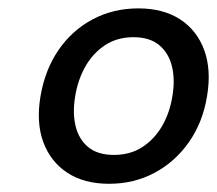

<svg xmlns="http://www.w3.org/2000/svg" viewBox="-20 -760 526 465"><path d="M244.1 -314.9Q183.6 -314.9 142.8 -341.8Q102.1 -368.7 84.7 -416.3Q67.4 -463.9 78.1 -526.9Q88.9 -590.8 121.6 -638.7Q154.3 -686.5 204.3 -713.1Q254.4 -739.7 314.9 -739.7Q375.5 -739.7 416.3 -713.1Q457 -686.5 474.6 -638.7Q492.2 -590.8 481.4 -526.9Q471.2 -463.9 437.7 -416Q404.3 -368.2 354.5 -341.6Q304.7 -314.9 244.1 -314.9ZM255.9 -384.8Q295.4 -384.8 324.7 -403.8Q354 -422.9 372.6 -454.8Q391.1 -486.8 397.5 -526.9Q404.3 -566.9 396.5 -599.1Q388.7 -631.3 365.7 -650.6Q342.8 -669.9 303.2 -669.9Q264.2 -669.9 234.9 -650.9Q205.6 -631.8 187 -599.4Q168.5 -566.9 162.1 -526.9Q155.3 -486.8 163.1 -454.6Q170.9 -422.4 193.8 -403.6Q216.8 -384.8 255.9 -384.8Z"/></svg>

Font: Inter 18pt
Style: Italic
Weight: 400
Italic angle: -9.3988°
Designer: Rasmus Andersson
Foundry: rsms
Version: Version 4.001;git-66647c0bb